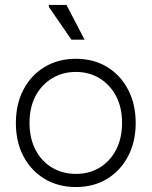

<svg xmlns="http://www.w3.org/2000/svg" viewBox="-20 -744 611 774"><path d="M286 10Q215 10 160.5 -22.5Q106 -55 75 -113Q44 -171 44 -248Q44 -325 75 -383.5Q106 -442 160.5 -474.5Q215 -507 286 -507Q357 -507 411 -474.5Q465 -442 496 -383.5Q527 -325 527 -248Q527 -172 496 -113.5Q465 -55 411 -22.5Q357 10 286 10ZM286 -43Q340 -43 382 -68.5Q424 -94 448 -140.5Q472 -187 472 -248Q472 -311 448 -356.5Q424 -402 382 -428Q340 -454 286 -454Q232 -454 189.5 -428Q147 -402 123 -356.5Q99 -311 99 -248Q99 -187 123 -140.5Q147 -94 189.5 -68.5Q232 -43 286 -43ZM321 -584H268L177 -716V-724H248Z"/></svg>

Font: Fustat Light
Style: Regular
Weight: 300
Designer: Mohamed Gaber, Khaled Hosny, Laura Garcia Mut
Foundry: Kief Type Foundry, Alif Type Foundry, Hard Type Foundry
Version: Version 1.007